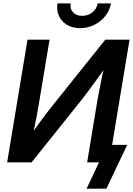

<svg xmlns="http://www.w3.org/2000/svg" viewBox="-20 -963 789 1139"><path d="M627.9 0H497.1L557.1 -363.8Q561 -384.8 567.9 -420.4Q574.7 -456.1 584.2 -502.9Q593.8 -549.8 606 -604.5L625 -591.3Q587.4 -537.6 556.6 -494.9Q525.9 -452.1 501.2 -419.2Q476.6 -386.2 456.1 -360.4L167.5 0H22.5L143.1 -727.5H273.9L209 -337.4Q205.1 -314 198 -276.1Q190.9 -238.3 182.1 -196.8Q173.3 -155.3 165 -120.1L152.8 -144.5Q176.3 -182.1 200.4 -216.1Q224.6 -250 246.3 -278.3Q268.1 -306.6 283.7 -326.7L604.5 -727.5H748.5ZM455.1 -795.9Q410.2 -795.9 377.4 -815.7Q344.7 -835.4 329.6 -868.7Q314.5 -901.9 320.8 -942.9H399.4Q394 -910.6 413.3 -889.9Q432.6 -869.1 467.3 -869.1Q490.7 -869.1 510.3 -878.7Q529.8 -888.2 542.7 -904.8Q555.7 -921.4 559.1 -942.9H638.2Q631.3 -901.9 605 -868.4Q578.6 -835 539.3 -815.4Q500 -795.9 455.1 -795.9ZM493.7 156.2 567.4 0H530.3L547.4 -103.5H734.4L611.3 156.2Z"/></svg>

Font: Inter 24pt SemiBold
Style: Italic
Weight: 600
Italic angle: -9.3988°
Designer: Rasmus Andersson
Foundry: rsms
Version: Version 4.001;git-66647c0bb